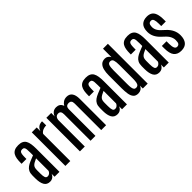

<svg xmlns="http://www.w3.org/2000/svg" viewBox="134 -1909 2961 2961"><g transform="rotate(-45 1614.5 -429.0)"><path d="M181.2 6.3Q113.3 6.3 84 -45.7Q54.7 -97.7 54.2 -189V-254.9Q54.2 -305.7 70.8 -338.6Q87.4 -371.6 117.9 -393.3Q148.4 -415 189.9 -432.4Q231.4 -449.7 280.8 -469.2V-527.3Q280.8 -572.3 277.8 -599.9Q274.9 -627.4 263.4 -640.4Q252 -653.3 226.6 -653.3Q201.7 -653.3 189.2 -640.4Q176.8 -627.4 172.9 -599.6Q168.9 -571.8 168.9 -527.8V-501H63.5V-522Q63.5 -569.8 69.8 -609.9Q76.2 -649.9 93.5 -679.2Q110.8 -708.5 143.6 -724.9Q176.3 -741.2 229 -741.2Q278.3 -741.2 309.6 -725.8Q340.8 -710.4 357.9 -680.7Q375 -650.9 381.8 -606.7Q388.7 -562.5 388.7 -504.4V0H281.7V-65.4Q276.9 -49.3 263.9 -32.7Q251 -16.1 230.5 -4.9Q210 6.3 181.2 6.3ZM212.9 -78.1Q238.8 -78.1 257.1 -95.2Q275.4 -112.3 280.8 -129.4V-402.3Q245.1 -386.7 221.9 -373.5Q198.7 -360.4 185.5 -345.9Q172.4 -331.5 167 -311.5Q161.6 -291.5 161.6 -261.2V-190.4Q161.6 -130.9 172.1 -104.5Q182.6 -78.1 212.9 -78.1Z M517.6 0V-732.4H624.5V-650.9Q637.2 -693.4 668.7 -717.3Q700.2 -741.2 749 -741.2Q750 -741.2 750.2 -727.5Q750.5 -713.9 750.5 -696.3Q750.5 -678.7 750.5 -665Q750.5 -651.4 750.5 -651.4Q727.1 -651.4 703.1 -645.8Q679.2 -640.1 658.4 -627.2Q637.7 -614.3 624.5 -592.3V0Z M835 0V-732.4H940.9V-655.8Q950.7 -690.9 980.2 -716.3Q1009.8 -741.7 1055.7 -741.7Q1092.3 -741.7 1119.4 -724.4Q1146.5 -707 1160.2 -667.5Q1178.7 -700.7 1210 -721.2Q1241.2 -741.7 1284.7 -741.7Q1345.2 -741.7 1375.5 -699Q1405.8 -656.2 1405.8 -574.7V0H1299.3V-577.1Q1299.3 -618.2 1283.9 -634.5Q1268.6 -650.9 1242.7 -650.9Q1207 -650.9 1190.2 -633.5Q1173.3 -616.2 1173.3 -573.2V0H1066.9V-577.6Q1066.9 -615.7 1052.7 -633.3Q1038.6 -650.9 1011.2 -650.9Q976.1 -650.9 958.5 -627.4Q940.9 -604 940.9 -565.9V0Z M1652.8 6.3Q1585 6.3 1555.7 -45.7Q1526.4 -97.7 1525.9 -189V-254.9Q1525.9 -305.7 1542.5 -338.6Q1559.1 -371.6 1589.6 -393.3Q1620.1 -415 1661.6 -432.4Q1703.1 -449.7 1752.4 -469.2V-527.3Q1752.4 -572.3 1749.5 -599.9Q1746.6 -627.4 1735.1 -640.4Q1723.6 -653.3 1698.2 -653.3Q1673.3 -653.3 1660.9 -640.4Q1648.4 -627.4 1644.5 -599.6Q1640.6 -571.8 1640.6 -527.8V-501H1535.2V-522Q1535.2 -569.8 1541.5 -609.9Q1547.9 -649.9 1565.2 -679.2Q1582.5 -708.5 1615.2 -724.9Q1647.9 -741.2 1700.7 -741.2Q1750 -741.2 1781.2 -725.8Q1812.5 -710.4 1829.6 -680.7Q1846.7 -650.9 1853.5 -606.7Q1860.4 -562.5 1860.4 -504.4V0H1753.4V-65.4Q1748.5 -49.3 1735.6 -32.7Q1722.7 -16.1 1702.1 -4.9Q1681.6 6.3 1652.8 6.3ZM1684.6 -78.1Q1710.4 -78.1 1728.8 -95.2Q1747.1 -112.3 1752.4 -129.4V-402.3Q1716.8 -386.7 1693.6 -373.5Q1670.4 -360.4 1657.2 -345.9Q1644 -331.5 1638.7 -311.5Q1633.3 -291.5 1633.3 -261.2V-190.4Q1633.3 -130.9 1643.8 -104.5Q1654.3 -78.1 1684.6 -78.1Z M2104.5 6.3Q2049.3 6.3 2022.2 -25.4Q1995.1 -57.1 1986.6 -111.6Q1978 -166 1978 -234.4V-515.6Q1978 -579.6 1990.5 -630.6Q2002.9 -681.6 2033.7 -711.4Q2064.5 -741.2 2118.7 -741.2Q2147.9 -741.2 2171.1 -724.9Q2194.3 -708.5 2206.5 -684.1V-868.2H2313V0H2206.5V-63Q2191.9 -26.4 2165.3 -10Q2138.7 6.3 2104.5 6.3ZM2142.1 -79.6Q2165 -79.6 2179.4 -91.6Q2193.8 -103.5 2200.4 -134.3Q2207 -165 2207 -220.2V-514.2Q2207 -581.5 2195.3 -617.2Q2183.6 -652.8 2144.5 -652.8Q2108.4 -652.3 2096.7 -617.9Q2085 -583.5 2085 -511.7V-214.8Q2085 -173.3 2089.1 -142.8Q2093.3 -112.3 2105.7 -95.9Q2118.2 -79.6 2142.1 -79.6Z M2564.5 6.3Q2496.6 6.3 2467.3 -45.7Q2438 -97.7 2437.5 -189V-254.9Q2437.5 -305.7 2454.1 -338.6Q2470.7 -371.6 2501.2 -393.3Q2531.7 -415 2573.2 -432.4Q2614.7 -449.7 2664.1 -469.2V-527.3Q2664.1 -572.3 2661.1 -599.9Q2658.2 -627.4 2646.7 -640.4Q2635.3 -653.3 2609.9 -653.3Q2585 -653.3 2572.5 -640.4Q2560.1 -627.4 2556.2 -599.6Q2552.2 -571.8 2552.2 -527.8V-501H2446.8V-522Q2446.8 -569.8 2453.1 -609.9Q2459.5 -649.9 2476.8 -679.2Q2494.1 -708.5 2526.9 -724.9Q2559.6 -741.2 2612.3 -741.2Q2661.6 -741.2 2692.9 -725.8Q2724.1 -710.4 2741.2 -680.7Q2758.3 -650.9 2765.1 -606.7Q2772 -562.5 2772 -504.4V0H2665V-65.4Q2660.2 -49.3 2647.2 -32.7Q2634.3 -16.1 2613.8 -4.9Q2593.3 6.3 2564.5 6.3ZM2596.2 -78.1Q2622.1 -78.1 2640.4 -95.2Q2658.7 -112.3 2664.1 -129.4V-402.3Q2628.4 -386.7 2605.2 -373.5Q2582 -360.4 2568.8 -345.9Q2555.7 -331.5 2550.3 -311.5Q2544.9 -291.5 2544.9 -261.2V-190.4Q2544.9 -130.9 2555.4 -104.5Q2565.9 -78.1 2596.2 -78.1Z M3040 9.8Q2960 9.8 2918.9 -39.6Q2877.9 -88.9 2877.9 -202.6V-256.3H2980V-200.7Q2980 -142.1 2993.2 -111.1Q3006.3 -80.1 3036.1 -80.1Q3065.9 -80.1 3079.8 -99.4Q3093.8 -118.7 3093.8 -168.5Q3093.8 -193.8 3085.9 -219Q3078.1 -244.1 3062.3 -268.8Q3046.4 -293.5 3021.5 -316.4L2966.8 -368.2Q2920.9 -411.6 2896.7 -461.2Q2872.6 -510.7 2872.6 -567.4Q2872.6 -657.2 2915 -699.2Q2957.5 -741.2 3033.7 -741.2Q3084.5 -741.2 3118.7 -720Q3152.8 -698.7 3170.2 -649.7Q3187.5 -600.6 3187.5 -516.1V-480H3087.9V-530.3Q3087.9 -588.9 3076.2 -619.9Q3064.5 -650.9 3034.7 -650.9Q3005.9 -650.9 2991.5 -634.3Q2977.1 -617.7 2975.6 -573.7Q2975.1 -551.3 2981.4 -528.3Q2987.8 -505.4 3002.2 -483.2Q3016.6 -460.9 3039.6 -439.5L3095.7 -387.2Q3147.5 -339.8 3173.6 -285.4Q3199.7 -231 3199.7 -169.9Q3199.7 -85 3161.1 -37.6Q3122.6 9.8 3040 9.8Z"/></g></svg>

Font: Antonio Medium
Style: Regular
Weight: 500
Designer: Vernon Adams
Foundry: Vernon Adams
Version: Version 1.002